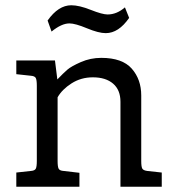

<svg xmlns="http://www.w3.org/2000/svg" viewBox="-20 -710 667 730"><path d="M595 0H438V-323Q438 -368 410 -392Q382 -416 333 -416Q288 -416 252 -393Q216 -370 199 -340V-98Q199 -76 203 -68.5Q207 -61 222 -60L282 -53V0H42V-54L97 -60Q112 -61 116 -68.5Q120 -76 120 -98V-384Q120 -406 116 -413.5Q112 -421 97 -422L42 -428V-480H189L198 -408Q221 -432 236 -445Q251 -458 287.5 -474Q324 -490 365 -490Q445 -490 481 -449Q517 -408 517 -347V-98Q517 -76 521 -69Q525 -62 540 -60L595 -54ZM244 -621Q214 -621 176 -590L161 -632Q202 -690 251 -690Q281 -690 325 -672.5Q369 -655 389 -655Q424 -655 455 -682L471 -642Q431 -584 382 -584Q355 -584 310.5 -602.5Q266 -621 244 -621Z"/></svg>

Font: Enriqueta
Style: Regular
Weight: 400
Designer: Viviana Monsalve, Gustavo Ibarra
Foundry: Viviana Monsalve, Gustavo Ibarra
Version: Version 1.002